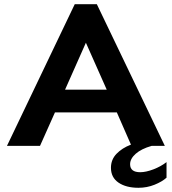

<svg xmlns="http://www.w3.org/2000/svg" viewBox="-20 -693 815 912"><path d="M700 0Q651 14 624.5 37.5Q598 61 598 87Q598 125 646 125Q673 125 708.5 111.5Q744 98 771 77V151Q750 170 714 184.5Q678 199 638 199Q579 199 543 174.5Q507 150 507 104Q507 65 533.5 37.5Q560 10 602 -6L535 -159H241L170 0H13L335 -673H440L763 0ZM487 -267 388 -490 289 -267Z"/></svg>

Font: Madhuban SemiBold
Style: Regular
Weight: 600
Designer: jaikishan Patel
Foundry: MagicType
Version: Version 1.000